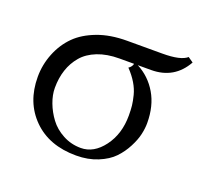

<svg xmlns="http://www.w3.org/2000/svg" viewBox="-88 -560 738 680"><g transform="rotate(20 281.0 -220.0)"><path d="M265.6 -18.6Q314.5 -18.6 350.6 -66.9Q386.7 -115.2 386.7 -184.6Q386.7 -206.1 385 -221.9Q383.3 -237.8 377.9 -259Q372.6 -280.3 359.9 -301.5Q347.2 -322.8 327.1 -343.8Q333 -347.2 337.2 -353.3Q341.3 -359.4 341.3 -363.3H286.6Q239.7 -363.3 204.3 -349.4Q168.9 -335.4 148.2 -311Q127.4 -286.6 117.2 -255.6Q106.9 -224.6 106.9 -187.5Q106.9 -161.1 117.7 -132.3Q128.4 -103.5 147.5 -77.9Q166.5 -52.2 197.8 -35.4Q229 -18.6 265.6 -18.6ZM101.6 -365.7Q130.9 -395 179 -413.3Q227.1 -431.6 291 -431.6H423.3Q492.2 -431.6 515.1 -452.1L534.7 -438.5Q492.7 -363.3 405.3 -363.3H355.5Q402.3 -338.9 429.7 -292.5Q457 -246.1 457 -181.6Q457 -162.1 451.9 -139.2Q446.8 -116.2 432.6 -88.9Q418.5 -61.5 397.5 -39.6Q376.5 -17.6 340.3 -2.7Q304.2 12.2 259.3 12.2Q157.2 12.2 96.9 -47.9Q36.6 -107.9 36.6 -203.6Q36.6 -249.5 53.7 -292.2Q70.8 -335 101.6 -365.7Z"/></g></svg>

Font: Libertinage
Style: b
Weight: 400
Designer: OSP
Foundry: OSP
Version: Version 1.0; 2008; OFL relea